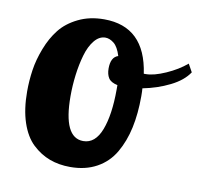

<svg xmlns="http://www.w3.org/2000/svg" viewBox="-63 -573 692 648"><g transform="rotate(10 283.0 -249.5)"><path d="M244.1 -504.9Q384.3 -504.9 407.2 -347.2H414.1Q441.4 -347.2 481.7 -365Q522 -382.8 550.8 -407.2L565.9 -379.9Q546.4 -350.1 503.7 -328.9Q460.9 -307.6 411.1 -297.9Q412.1 -289.1 412.1 -271Q412.1 -210.9 401.6 -162.4Q391.1 -113.8 368.7 -75.2Q346.2 -36.6 307.6 -15.4Q269 5.9 216.8 5.9Q178.2 5.9 146 -6.1Q113.8 -18.1 86.9 -43.5Q60.1 -68.8 44.9 -114Q29.8 -159.2 29.8 -220.2Q29.8 -257.3 35.2 -293.7Q40.5 -330.1 55.7 -369.4Q70.8 -408.7 93.8 -437.7Q116.7 -466.8 155.5 -485.8Q194.3 -504.9 244.1 -504.9ZM245.1 -87.9Q286.1 -87.9 306.2 -140.1Q326.2 -192.4 326.2 -278.8V-293.9Q303.2 -298.8 295.2 -311.5Q287.1 -324.2 287.1 -344.2Q287.1 -383.3 312 -391.1Q302.7 -421.4 288.1 -433.1Q273.4 -444.8 258.8 -444.8Q237.8 -444.8 221.2 -424.6Q204.6 -404.3 195.3 -371.8Q186 -339.4 181.4 -303Q176.8 -266.6 176.8 -230Q176.8 -87.9 245.1 -87.9Z"/></g></svg>

Font: Lobster Two
Style: Bold
Weight: 700
Designer: Pablo Impallari
Foundry: Pablo Impallari. www.impallari.com
Version: Version 1.006